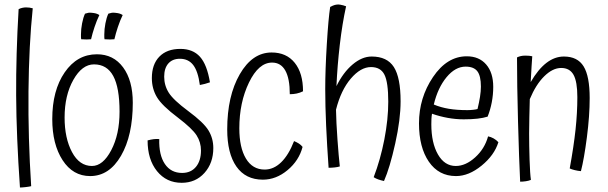

<svg xmlns="http://www.w3.org/2000/svg" viewBox="-20 -775 2710 856"><path d="M119 55Q112 57 95.5 59Q79 61 69 61Q53 -168 52 -349.5Q51 -531 63 -734Q70 -738 79 -740Q88 -742 96 -742Q104 -742 111.5 -741Q119 -740 126 -738Q109 -574 107 -367.5Q105 -161 119 55Z M213 -244Q213 -372 268.5 -452.5Q324 -533 412 -533Q486 -533 529 -474.5Q572 -416 572 -317Q572 -171 519.5 -80.5Q467 10 382 10Q305 10 259 -61Q213 -132 213 -244ZM513 -277Q513 -384 485 -436Q457 -488 399 -488Q346 -488 307 -419Q268 -350 268 -251Q268 -159 301 -97Q334 -35 390 -35Q439 -35 476 -105.5Q513 -176 513 -277ZM389 -718Q400 -717 407.5 -715Q415 -713 423 -708Q411 -683 401.5 -654.5Q392 -626 386 -600Q379 -599 366.5 -599Q354 -599 342 -600Q341 -604 341 -608.5Q341 -613 341 -622Q341 -645 346 -671Q351 -697 359 -714Q368 -717 374 -718Q380 -719 389 -718ZM493 -718Q504 -717 511.5 -715Q519 -713 527 -708Q515 -683 505.5 -654.5Q496 -626 490 -600Q483 -599 470.5 -599Q458 -599 446 -600Q445 -604 445 -608.5Q445 -613 445 -622Q445 -645 450 -671Q455 -697 463 -714Q472 -717 478 -718Q484 -719 493 -718Z M819 -280Q888 -229 909.5 -193.5Q931 -158 931 -115Q931 -48 891.5 -4Q852 40 790 40Q722 40 680 -12Q638 -64 638 -149Q653 -153 665 -154.5Q677 -156 690 -155Q688 -84 715 -44Q742 -4 792 -4Q831 -4 853.5 -31Q876 -58 876 -104Q876 -141 856.5 -171.5Q837 -202 774 -250Q702 -304 679.5 -342Q657 -380 657 -427Q657 -488 690.5 -522.5Q724 -557 784 -557Q840 -557 871.5 -522Q903 -487 916 -408Q905 -404 893.5 -401Q882 -398 871 -396Q863 -457 841.5 -485Q820 -513 782 -513Q749 -513 730.5 -492Q712 -471 712 -433Q712 -394 732.5 -361.5Q753 -329 819 -280Z M1331 -368Q1317 -361 1302.5 -358Q1288 -355 1272 -355Q1272 -425 1252 -460.5Q1232 -496 1193 -496Q1133 -496 1090 -407Q1047 -318 1047 -203Q1047 -117 1076.5 -68Q1106 -19 1160 -19Q1200 -19 1233.5 -51.5Q1267 -84 1291 -146Q1303 -141 1312.5 -135Q1322 -129 1329 -120Q1313 -59 1262 -16.5Q1211 26 1152 26Q1075 26 1034 -32.5Q993 -91 993 -198Q993 -347 1049 -444Q1105 -541 1191 -541Q1257 -541 1294 -495Q1331 -449 1331 -368Z M1766 -323Q1766 -243 1742 -135Q1718 -27 1692 32Q1678 29 1666.5 25Q1655 21 1646 15Q1676 -63 1693.5 -153Q1711 -243 1711 -322Q1711 -408 1694 -442Q1677 -476 1634 -476Q1588 -476 1544 -424.5Q1500 -373 1478 -286Q1479 -230 1484.5 -153.5Q1490 -77 1495 -33Q1486 -30 1472 -28.5Q1458 -27 1445 -27Q1438 -126 1434 -214.5Q1430 -303 1430 -378Q1430 -463 1437 -577.5Q1444 -692 1452 -744Q1465 -751 1473 -753Q1481 -755 1489 -755Q1493 -755 1497.5 -754Q1502 -753 1511 -751Q1515 -749 1518 -748.5Q1521 -748 1523 -747Q1506 -670 1495 -576Q1484 -482 1480 -391Q1510 -452 1552 -487.5Q1594 -523 1637 -523Q1706 -523 1736 -476Q1766 -429 1766 -323Z M1914 -309Q1945 -296 1981 -290Q2017 -284 2064 -284Q2076 -284 2089.5 -285.5Q2103 -287 2109 -289Q2116 -318 2120 -343Q2124 -368 2124 -389Q2124 -437 2108 -457.5Q2092 -478 2056 -478Q2010 -478 1971 -431Q1932 -384 1914 -309ZM2156 -167Q2168 -165 2180.5 -158Q2193 -151 2202 -141Q2184 -83 2127 -36.5Q2070 10 2013 10Q1936 10 1892 -54Q1848 -118 1848 -225Q1848 -339 1910.5 -431.5Q1973 -524 2061 -524Q2116 -524 2147.5 -487.5Q2179 -451 2179 -388Q2179 -353 2172.5 -319Q2166 -285 2154 -255Q2135 -249 2109 -246Q2083 -243 2047 -243Q2012 -243 1976 -249.5Q1940 -256 1906 -268Q1904 -256 1903.5 -244.5Q1903 -233 1903 -221Q1903 -138 1932.5 -86.5Q1962 -35 2012 -35Q2056 -35 2098.5 -73.5Q2141 -112 2156 -167Z M2339 -180Q2339 -127 2341 -63.5Q2343 0 2347 27Q2338 31 2324.5 33Q2311 35 2299 35Q2294 -66 2289.5 -233Q2285 -400 2285 -519Q2293 -523 2302 -525Q2311 -527 2321 -527Q2328 -527 2336 -526.5Q2344 -526 2353 -524Q2353 -522 2350 -480Q2347 -438 2346 -409Q2379 -466 2416 -494.5Q2453 -523 2494 -523Q2555 -523 2582 -479Q2609 -435 2609 -338Q2609 -259 2596.5 -162.5Q2584 -66 2570 -12Q2557 -13 2542.5 -16.5Q2528 -20 2520 -24Q2538 -123 2546 -197.5Q2554 -272 2554 -342Q2554 -411 2537 -441.5Q2520 -472 2482 -472Q2444 -472 2406.5 -435Q2369 -398 2342 -333Q2341 -293 2340 -253.5Q2339 -214 2339 -180Z"/></svg>

Font: Atma Light
Style: Regular
Weight: 300
Designer: Gregori Vincens, Jeremie Hornus, Riccardo Olocco, Yoann Minet.
Foundry: black foundry
Version: Version 1.102;PS 1.100;hotconv 1.0.86;makeotf.lib2.5.63406